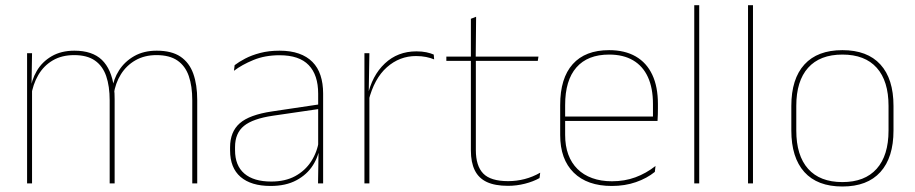

<svg xmlns="http://www.w3.org/2000/svg" viewBox="-20 -684 3411 716"><path d="M697 0V-310Q697 -363 684 -400.5Q671 -438 641.8 -458.2Q612.5 -478.5 563.5 -478.5Q519 -478.5 485.2 -459.2Q451.5 -440 430.8 -406.8Q410 -373.5 404 -331.5L393.5 -351.5H398.5Q403 -389 424 -421.8Q445 -454.5 480.5 -474.8Q516 -495 564.5 -495Q620 -495 653 -472.8Q686 -450.5 700.8 -409.2Q715.5 -368 715.5 -311V0ZM81 0V-485.5H99.5L97.5 -357.5H99.5V0ZM389 0V-309.5Q389 -362.5 376 -400.2Q363 -438 334 -458.2Q305 -478.5 256.5 -478.5Q210.5 -478.5 176.8 -458.8Q143 -439 122.8 -404.2Q102.5 -369.5 96 -325L85.5 -344H92.5Q97 -385 117 -419.2Q137 -453.5 172.5 -474.2Q208 -495 257.5 -495Q324 -495 359.8 -460.8Q395.5 -426.5 405 -358Q406.5 -346.5 407 -336Q407.5 -325.5 407.5 -314V0Z M1166 0 1168 -128 1166.5 -131.5V-292V-334.5Q1166.5 -404.5 1131.2 -441.2Q1096 -478 1022.5 -478Q968 -478 925 -460.2Q882 -442.5 852.5 -420L855 -441Q870.5 -453 894.2 -465.5Q918 -478 950.2 -486.5Q982.5 -495 1022.5 -495Q1064 -495 1094.5 -484.2Q1125 -473.5 1145.2 -453Q1165.5 -432.5 1175.2 -402.8Q1185 -373 1185 -335V0ZM989 9.5Q916.5 9.5 877.2 -24.2Q838 -58 838 -123V-134.5Q838 -192.5 874 -224.2Q910 -256 994.5 -268.5L1175.5 -295.5L1176 -278.5L998 -252.5Q923 -241.5 889.8 -214.5Q856.5 -187.5 856.5 -135.5V-124Q856.5 -66.5 891.2 -36.8Q926 -7 991.5 -7Q1043.5 -7 1080.8 -27.2Q1118 -47.5 1140.5 -82.2Q1163 -117 1169.5 -160.5L1179 -142H1173Q1169 -102.5 1147 -67.8Q1125 -33 1085.5 -11.8Q1046 9.5 989 9.5Z M1354.5 -308.5 1345 -320.5 1350.5 -325Q1367 -402 1415 -447.2Q1463 -492.5 1533 -492.5Q1554 -492.5 1570.2 -489Q1586.5 -485.5 1597.5 -480.5L1599 -462.5Q1586 -468 1569 -471.5Q1552 -475 1531.5 -475Q1470 -475 1422.8 -433.2Q1375.5 -391.5 1354.5 -308.5ZM1339 0V-485.5H1357.5L1355 -335L1357.5 -332.5V0Z M1874.5 9Q1826 9 1795.5 -5.2Q1765 -19.5 1750.5 -49Q1736 -78.5 1736 -123V-462.5H1754.5V-124.5Q1754.5 -65.5 1782 -37Q1809.5 -8.5 1875 -8.5Q1906 -8.5 1936.2 -16.2Q1966.5 -24 1994.5 -40L1992 -20Q1969 -7 1937.8 1Q1906.5 9 1874.5 9ZM1644.5 -457V-473H1988L1985.5 -457ZM1736 -468V-614L1755.5 -621.5L1754 -468Z M2261.5 9.5Q2170 9.5 2119.5 -40.2Q2069 -90 2069 -180.5V-292.5Q2069 -392.5 2115.8 -444.8Q2162.5 -497 2251.5 -497Q2310 -497 2350.8 -473.5Q2391.5 -450 2412.5 -405.2Q2433.5 -360.5 2433.5 -296.5V-279.5Q2433.5 -268.5 2433.2 -257.5Q2433 -246.5 2432 -233H2415Q2415 -250.5 2415 -266.5Q2415 -282.5 2415 -296Q2415 -355.5 2396.2 -396.5Q2377.5 -437.5 2341 -459Q2304.5 -480.5 2251.5 -480.5Q2171.5 -480.5 2129.5 -432.5Q2087.5 -384.5 2087.5 -292.5V-243.5V-239.5V-181Q2087.5 -140 2099.2 -108Q2111 -76 2133.5 -53.8Q2156 -31.5 2188.5 -19.8Q2221 -8 2262 -8Q2309.5 -8 2349.5 -22.8Q2389.5 -37.5 2424.5 -65L2422 -43Q2392.5 -19 2351.5 -4.8Q2310.5 9.5 2261.5 9.5ZM2077.5 -233V-249.5H2425.5V-233Z M2569 0V-664.5H2587.5V0Z M2769.5 0V-664.5H2788V0Z M3121.5 11.5Q3028 11.5 2979.5 -42.5Q2931 -96.5 2931 -197.5V-289Q2931 -390 2979.8 -443.5Q3028.5 -497 3121.5 -497Q3214.5 -497 3263.2 -443.5Q3312 -390 3312 -289V-197.5Q3312 -96.5 3263.2 -42.5Q3214.5 11.5 3121.5 11.5ZM3121.5 -5Q3205 -5 3249.2 -54.5Q3293.5 -104 3293.5 -197.5V-289Q3293.5 -382 3249.5 -431.2Q3205.5 -480.5 3121.5 -480.5Q3037.5 -480.5 2993.5 -431.2Q2949.5 -382 2949.5 -289V-197.5Q2949.5 -104 2993.5 -54.5Q3037.5 -5 3121.5 -5Z"/></svg>

Font: Anek Gurmukhi Thin
Style: Regular
Weight: 250
Designer: Sarang Kulkarni (Gurmukhi), Yesha Goshar (Latin)
Foundry: Ek Type
Version: Version 1.003